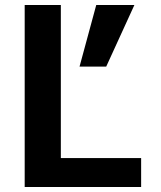

<svg xmlns="http://www.w3.org/2000/svg" viewBox="-20 -750 645 770"><path d="M224 -730V-116H546V0H79V-730ZM406 -483H299L366 -730H519Z"/></svg>

Font: Mplus 1p Bold
Style: Bold
Weight: 700
Version: Version 1.061